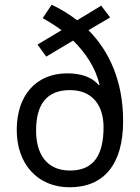

<svg xmlns="http://www.w3.org/2000/svg" viewBox="-20 -877 592 814"><path d="M199 -857 161 -800C188 -785 215 -768 241 -749L139 -688L176 -637L290 -705C342 -654 385 -591 402 -517L399 -516C369 -551 323 -566 265 -566C135 -566 51 -475 51 -326C51 -181 140 -83 275 -83C418 -83 502 -177 502 -364C502 -533 443 -661 355 -749L447 -803L409 -853L307 -791C272 -818 235 -840 199 -857ZM277 -495C374 -495 419 -427 419 -338C419 -218 376 -154 277 -154C177 -154 133 -225 133 -323C133 -435 178 -495 277 -495Z"/></svg>

Font: Noto Sans Kannada UI SemiCondensed SemiBold
Style: Regular
Weight: 600
Width: 4
Designer: Jelle Bosma - Monotype Design Team
Foundry: Monotype Imaging Inc.
Version: Version 2.006